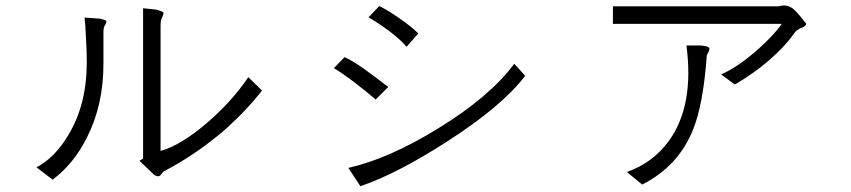

<svg xmlns="http://www.w3.org/2000/svg" viewBox="-20 -719 3040 686"><path d="M337.9 -652.3 282.2 -656.2Q285.2 -631.8 287.1 -585Q290 -541 290 -496.1Q290 -345.7 224.6 -237.3Q176.8 -156.2 110.4 -121.1L168 -77.1Q244.1 -133.8 291 -228.5Q349.6 -343.8 349.6 -492.2V-604.5Q349.6 -614.3 351.6 -622.1Q353.5 -627 357.4 -632.8Q361.3 -641.6 359.4 -644.5Q355.5 -648.4 337.9 -652.3ZM539.1 -684.6 491.2 -689.5V-152.3L478.5 -144.5L529.3 -95.7Q541 -86.9 547.9 -89.8Q552.7 -90.8 558.6 -99.6Q561.5 -103.5 563.5 -105.5Q566.4 -108.4 570.3 -109.4Q679.7 -167 778.3 -251Q859.4 -322.3 916 -395.5L867.2 -443.4Q808.6 -356.4 718.8 -279.3Q625 -199.2 553.7 -179.7V-627.9Q553.7 -638.7 555.7 -648.4Q557.6 -654.3 561.5 -662.1Q565.4 -670.9 563.5 -674.8Q559.6 -678.7 539.1 -684.6Z M1335 -697.3 1296.9 -657.2Q1335.9 -633.8 1373 -606.4Q1413.1 -575.2 1432.6 -551.8L1474.6 -599.6Q1451.2 -623 1406.2 -654.3Q1364.3 -683.6 1335 -697.3ZM1210.9 -514.6 1172.9 -475.6Q1204.1 -457 1250 -421.9Q1290 -391.6 1322.3 -363.3L1367.2 -408.2Q1315.4 -448.2 1277.3 -475.6Q1233.4 -505.9 1210.9 -514.6ZM1856.4 -448.2 1817.4 -491.2Q1730.5 -374 1547.9 -261.7Q1371.1 -152.3 1224.6 -119.1L1267.6 -53.7Q1397.5 -97.7 1575.2 -211.9Q1774.4 -339.8 1856.4 -448.2Z M2169.9 -696.3V-633.8H2773.4Q2736.3 -583 2672.9 -529.3Q2611.3 -477.5 2556.6 -453.1L2605.5 -417Q2671.9 -455.1 2730.5 -505.9Q2784.2 -552.7 2817.4 -599.6Q2824.2 -609.4 2833 -614.3Q2837.9 -618.2 2847.7 -621.1Q2854.5 -624 2856.4 -627Q2860.4 -629.9 2860.4 -634.8L2854.5 -641.6Q2827.1 -677.7 2812.5 -688.5Q2790 -705.1 2762.7 -696.3ZM2482.4 -556.6H2432.6Q2460.9 -341.8 2370.1 -215.8Q2312.5 -136.7 2219.7 -104.5L2274.4 -59.6Q2404.3 -125 2457 -257.8Q2492.2 -345.7 2504.9 -515.6Q2504.9 -519.5 2506.8 -524.4Q2507.8 -527.3 2510.7 -532.2Q2516.6 -543.9 2513.7 -547.9Q2508.8 -554.7 2482.4 -556.6Z"/></svg>

Font: DotumChe
Style: Regular
Weight: 400
Monospace: yes
Version: Version 2.21